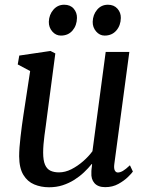

<svg xmlns="http://www.w3.org/2000/svg" viewBox="-20 -782 628 812"><path d="M187.5 10Q153.5 10 124.8 -2Q96 -14 78.8 -42.5Q61.5 -71 61 -120.5Q61 -138 62.5 -159Q64 -180 66.8 -203Q69.5 -226 72.5 -249.5Q75.5 -273 79 -295L107.5 -481.5L55 -509.5L61.5 -547L193.5 -566.5L214 -556L179 -291Q176.5 -269.5 173.5 -248.8Q170.5 -228 168 -208.8Q165.5 -189.5 164 -171.5Q162.5 -153.5 162.5 -136.5Q162.5 -103.5 170.5 -85.2Q178.5 -67 193.5 -60Q208.5 -53 229.5 -53Q255.5 -53 281.8 -66.2Q308 -79.5 331.5 -100Q355 -120.5 371 -142.5L427 -562.5H527L463.5 -88.5Q461 -70 465.5 -61.2Q470 -52.5 478.5 -52.5Q488 -52.5 499.8 -59.2Q511.5 -66 529.5 -83L542 -56.5Q537.5 -49.5 521.5 -33.8Q505.5 -18 480.8 -4.2Q456 9.5 425 9.5Q394.5 9.5 379.5 -7.5Q364.5 -24.5 366.5 -52.5Q366.5 -54.5 366.5 -58.5Q366.5 -62.5 367.2 -67.5Q368 -72.5 368.5 -77.8Q369 -83 369.5 -87.5L368 -88.5Q353.5 -70.5 335 -53Q316.5 -35.5 293.8 -21.2Q271 -7 244.8 1.5Q218.5 10 187.5 10ZM237.5 -631.5Q216 -631.5 201 -649Q186 -666.5 186.5 -690Q187.5 -720 205.8 -741Q224 -762 251.5 -762Q277.5 -762 291.8 -745.2Q306 -728.5 305.5 -706Q305 -674.5 286.8 -653Q268.5 -631.5 237.5 -631.5ZM422.5 -631.5Q401.5 -631.5 386.5 -649Q371.5 -666.5 372 -690Q373 -720 390.8 -741Q408.5 -762 436.5 -762Q462 -762 476.8 -745.2Q491.5 -728.5 491 -706Q490.5 -674.5 472 -653Q453.5 -631.5 422.5 -631.5Z"/></svg>

Font: Merriweather Light 18pt
Style: Italic
Weight: 400
Italic angle: -7.8°
Version: Version 2.101